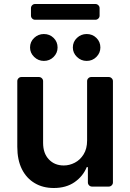

<svg xmlns="http://www.w3.org/2000/svg" viewBox="-20 -929 648 956"><path d="M153.1 -17Q111.9 -41.2 89.1 -86.6Q66.1 -132.5 66.1 -198.2V-524.9Q66.1 -533.4 72.1 -539.4Q78.1 -545.5 86.6 -545.5H173.7Q182.2 -545.5 188.4 -539.4Q194.6 -533.4 194.6 -524.9V-218Q194.6 -165.5 223 -135.7Q251.4 -105.1 297.6 -105.1Q326 -105.1 352.6 -119Q379.3 -132.8 396.3 -160.5Q413.7 -188.2 413.7 -229.4V-524.9Q413.7 -533.4 419.7 -539.4Q425.8 -545.5 434.3 -545.5H521.3Q529.8 -545.5 536 -539.4Q542.3 -533.4 542.3 -524.9V-20.6Q542.3 -12.1 536 -6Q529.8 0 521.3 0H438.2Q429.7 0 423.7 -6Q417.6 -12.1 417.6 -20.6V-96.9H411.9Q393.5 -51.5 351.2 -22Q309.3 7.1 247.9 7.1Q193.5 7.1 153.1 -17ZM129.6 -692.5Q129.6 -720.9 150 -740.2Q170.5 -759.6 198.5 -759.6Q227.3 -759.6 247 -740.2Q266.7 -720.9 266.7 -692.5Q266.7 -665.5 247 -645.6Q227.3 -625.7 198.5 -625.7Q170.5 -625.7 150 -645.6Q129.6 -665.5 129.6 -692.5ZM342.7 -692.5Q342.7 -720.9 363.1 -740.2Q383.5 -759.6 411.6 -759.6Q440.3 -759.6 460 -740.2Q479.8 -720.9 479.8 -692.5Q479.8 -665.5 460 -645.6Q440.3 -625.7 411.6 -625.7Q383.5 -625.7 363.1 -645.6Q342.7 -665.5 342.7 -692.5ZM454.9 -909.1H154.8Q146.3 -909.1 140.3 -903.1Q134.2 -897 134.2 -888.5V-851.2Q134.2 -842.7 140.3 -836.6Q146.3 -830.6 154.8 -830.6H454.9Q463.4 -830.6 469.6 -836.6Q475.9 -842.7 475.9 -851.2V-888.5Q475.9 -897 469.6 -903.1Q463.4 -909.1 454.9 -909.1Z"/></svg>

Font: DeltaSans SemiBold
Style: Regular
Weight: 600
Designer: Rasmus Andersson
Foundry: rsms
Version: Version 3.012